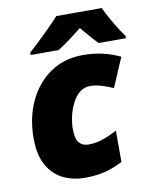

<svg xmlns="http://www.w3.org/2000/svg" viewBox="-86 -831 726 907"><g transform="rotate(-10 276.5 -378.0)"><path d="M247.1 9.8Q190.9 9.8 144 -13.2Q97.2 -36.1 69.1 -85.9Q41 -135.7 41 -215.8Q41 -313.5 77.6 -392.1Q114.3 -470.7 180.7 -516.8Q247.1 -563 336.9 -563Q388.7 -563 431.4 -553.2Q474.1 -543.5 516.1 -523.9L456.1 -383.8Q431.2 -395 402.1 -404.1Q373 -413.1 346.2 -413.1Q316.9 -413.1 295.2 -394.8Q273.4 -376.5 259.3 -347.7Q245.1 -318.8 238 -286.9Q231 -254.9 231 -228Q231 -179.2 247.3 -160.6Q263.7 -142.1 292 -142.1Q327.1 -142.1 360.1 -153.3Q393.1 -164.6 430.2 -184.1V-34.2Q391.1 -13.2 348.1 -1.7Q305.2 9.8 247.1 9.8ZM95.7 -606V-617.2Q119.1 -638.2 146.7 -664.8Q174.3 -691.4 200.9 -718Q227.5 -744.6 247.1 -766.1H464.8Q475.1 -744.1 490 -716.8Q504.9 -689.5 521.5 -663.1Q538.1 -636.7 552.7 -617.2V-606H422.9Q412.1 -615.7 397.7 -631.6Q383.3 -647.5 369.6 -663.8Q356 -680.2 346.7 -690.9Q319.3 -669.4 290 -647.5Q260.7 -625.5 230 -606Z"/></g></svg>

Font: Open Sans ExtraBold
Style: Italic
Weight: 800
Italic angle: -12°
Designer: Monotype Design Team
Foundry: Monotype Imaging Inc.
Version: Version 3.000; ttfautohint (v1.8.4)